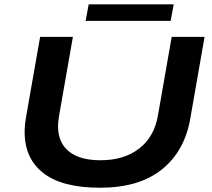

<svg xmlns="http://www.w3.org/2000/svg" viewBox="-20 -858 984 890"><path d="M377 -761.2 391.1 -837.9H785.2L771 -761.2ZM443.8 12.2Q268.6 12.2 181.4 -55.4Q94.2 -123 94.2 -246.1Q94.2 -280.3 102.1 -323.2L166 -687H317.9L253.9 -321.8Q249 -293.5 249 -272.9Q249 -196.8 299.6 -156Q350.1 -115.2 445.8 -115.2Q554.7 -115.2 624.8 -169.2Q694.8 -223.1 711.9 -321.8L775.9 -687H928.2L861.8 -307.1Q835.4 -156.7 730 -72.3Q624.5 12.2 443.8 12.2Z"/></svg>

Font: Archivo Expanded SemiBold
Style: Italic
Weight: 600
Width: 7
Italic angle: -10°
Designer: Hector Gatti
Foundry: Omnibus-Type
Version: Version 2.001